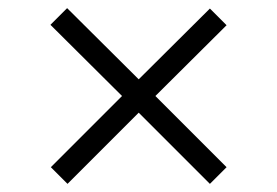

<svg xmlns="http://www.w3.org/2000/svg" viewBox="-20 -574 680 472"><path d="M321 -297 146 -122 105 -163 280 -338 104 -513 145 -554 321 -379 496 -553 537 -512 362 -338 537 -163 496 -122Z"/></svg>

Font: Open Sauce Sans Light
Style: Regular
Weight: 300
Designer: Alfredo Marco Pradil
Foundry: Creative Sauce Fz LLC
Version: Version 1.477